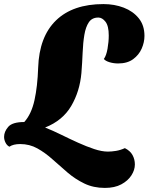

<svg xmlns="http://www.w3.org/2000/svg" viewBox="-62 -702 728 941"><path d="M452 219Q396 219 351.5 197.5Q307 176 269.5 144Q232 112 196 79.5Q160 47 121.5 25.5Q83 4 37 4Q3 4 -16 17Q-28 11 -35 -3Q-42 -17 -42 -31Q-42 -57 -21.5 -80.5Q-1 -104 57 -104Q92 -143 107 -211Q122 -279 125 -370Q130 -522 212.5 -602Q295 -682 445 -682Q499 -682 544.5 -664.5Q590 -647 618 -612.5Q646 -578 646 -526Q646 -495 632.5 -464Q619 -433 590.5 -412Q562 -391 517 -391Q495 -391 475 -397Q455 -403 447 -413Q459 -429 465 -463Q471 -497 471 -528Q471 -575 455 -595.5Q439 -616 420 -616Q389 -616 373.5 -593Q358 -570 351.5 -531.5Q345 -493 343 -444Q341 -395 337 -344Q329 -254 287 -182.5Q245 -111 159 -77Q197 -62 238.5 -41.5Q280 -21 321 -2.5Q362 16 399.5 28.5Q437 41 467 41Q485 41 506.5 37.5Q528 34 550 24Q576 37 587.5 58Q599 79 599 104Q599 131 582 157.5Q565 184 532.5 201.5Q500 219 452 219Z"/></svg>

Font: Sansita Swashed Black
Style: Regular
Weight: 900
Designer: Pablo Cosgaya
Foundry: Omnibus-Type
Version: Version 1.003; ttfautohint (v1.8.3)